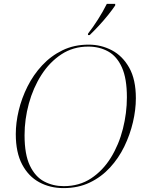

<svg xmlns="http://www.w3.org/2000/svg" viewBox="-20 -954 740 985"><path d="M306 11Q237 11 181.5 -19Q126 -49 93.5 -110.5Q61 -172 61 -266Q61 -324 76 -387Q91 -450 121 -510Q151 -570 196 -618.5Q241 -667 300.5 -696Q360 -725 435 -725Q499 -725 554 -696Q609 -667 643 -606.5Q677 -546 677 -450Q677 -391 662 -327Q647 -263 618 -203Q589 -143 544.5 -94.5Q500 -46 440.5 -17.5Q381 11 306 11ZM307 1Q387 1 447.5 -39Q508 -79 549 -145.5Q590 -212 610.5 -293Q631 -374 631 -455Q631 -551 605.5 -608Q580 -665 535 -690Q490 -715 433 -715Q355 -715 294.5 -675Q234 -635 192 -569Q150 -503 128 -422.5Q106 -342 106 -260Q106 -161 133.5 -104Q161 -47 206.5 -23Q252 1 307 1ZM432 -782Q457 -814 482.5 -854Q508 -894 528 -934H571V-926Q557 -905 535 -877.5Q513 -850 487.5 -822.5Q462 -795 440 -774H431Z"/></svg>

Font: Noto Serif Display ExtraLight
Style: Italic
Weight: 200
Italic angle: -12°
Designer: Monotype Design Team
Foundry: Monotype Imaging Inc.
Version: Version 2.009